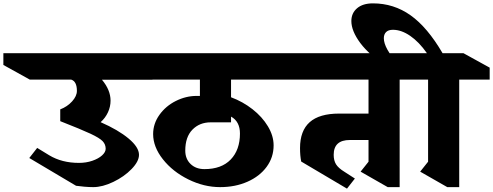

<svg xmlns="http://www.w3.org/2000/svg" viewBox="-151 -1102 2930 1141"><path d="M455 -628Q506 -567 506 -504Q506 -468 490.5 -434.5Q475 -401 447 -376Q552 -330 613.5 -278.5Q675 -227 675 -182Q675 -143 631 -97.5Q587 -52 522.5 -21Q458 10 403 10Q380 10 350 7.5Q320 5 301 2L23 -163L70 -223L142 -179Q217 -134 318 -134Q361 -134 397.5 -146.5Q434 -159 455.5 -178.5Q477 -198 477 -218Q477 -244 459 -263Q441 -282 386.5 -307.5Q332 -333 207 -382V-452Q249 -468 277.5 -499.5Q306 -531 306 -562Q306 -618 272 -629H26L-131 -716V-786H598L755 -700V-628Z M1475 -238Q1475 -167 1433.5 -110.5Q1392 -54 1319.5 -22Q1247 10 1157 10Q1061 10 968 -36Q875 -82 817 -155.5Q759 -229 759 -305Q759 -367 796.5 -419.5Q834 -472 894 -502Q954 -532 1018 -532H1037V-629H685L536 -716V-786H1549L1698 -700V-629H1222V-524Q1292 -498 1349.5 -453Q1407 -408 1441 -351.5Q1475 -295 1475 -238ZM1222 -409V-375H1101Q1035 -375 992.5 -331.5Q950 -288 950 -207Q950 -158 981.5 -127.5Q1013 -97 1064 -97Q1165 -97 1220 -154Q1275 -211 1275 -309V-308Q1275 -380 1222 -409Z M2224 -629V10H2153L1992 -82L2039 -141V-270H1928Q1832 -270 1832 -182Q1832 -148 1846 -125.5Q1860 -103 1896 -81L1958 -41L1911 19L1639 -142Q1632 -176 1632 -222Q1632 -325 1689.5 -376Q1747 -427 1864 -427H2039V-629H1564L1408 -716V-786H2249L2405 -700V-629Z M2578 -629V10H2507L2346 -82L2393 -141V-629H2365L2222 -709H2148Q2043 -775 1990 -846.5Q1937 -918 1937 -977Q1937 -1024 1971 -1053Q2005 -1082 2065 -1082Q2189 -1082 2289 -1011Q2389 -940 2479 -786H2603L2759 -700V-629ZM2184 -925Q2157 -925 2143.5 -911.5Q2130 -898 2130 -875Q2130 -845 2151.5 -806.5Q2173 -768 2210 -732V-786H2386Q2339 -853 2286.5 -889Q2234 -925 2184 -925Z"/></svg>

Font: Inknut Antiqua ExtraBold
Style: Regular
Weight: 800
Designer: Claus Eggers Sørensen
Foundry: Claus Eggers Sørensen
Version: Version 1.003; ttfautohint (v1.8.2) -l 8 -r 50 -G 200 -x 14 